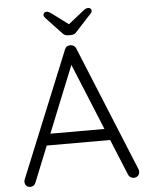

<svg xmlns="http://www.w3.org/2000/svg" viewBox="-59 -933 764 982"><g transform="rotate(-5 323.0 -442.0)"><path d="M309.8 -627 328.2 -622.5 84.5 -18.5Q81.2 -9.2 73.9 -4Q66.5 1.2 57.8 1.2Q43.5 1.2 36.5 -6.2Q29.5 -13.8 28.8 -24.5Q28 -29.8 30.2 -36.8L294.2 -682.8Q298.5 -693.8 306 -698.4Q313.5 -703 323.5 -702.5Q334 -702.5 341.6 -697.2Q349.2 -692 352.5 -682.8L615.8 -39.8Q617.8 -34.2 617.8 -27.8Q617.8 -14.2 608.9 -6.5Q600 1.2 588 1.2Q578.2 1.2 570.5 -4.1Q562.8 -9.5 559.2 -18.8ZM490.2 -202H143.2L167.5 -260.8H478ZM333 -804.8 315.2 -801.8 403.8 -872.2Q411.8 -878.8 418.5 -881.8Q425.2 -884.8 430.8 -884.8Q438 -884.8 442.8 -880.1Q447.5 -875.5 447.5 -869.5Q447.5 -865.5 445.6 -861.8Q443.8 -858 439.2 -853L362.8 -770.5Q356.5 -761.8 348.5 -758Q340.5 -754.2 329.5 -754.2H318Q307 -754.2 299.4 -758Q291.8 -761.8 284.8 -770.5L208.2 -852.2Q203.8 -857.2 201.9 -861Q200 -864.8 200 -868.8Q200 -874.8 204.9 -879.4Q209.8 -884 216.8 -884Q227 -884 243.8 -871.5Z"/></g></svg>

Font: Quicksand Variable Light
Style: Regular
Weight: 300
Designer: Andrew Paglinawan
Foundry: Andrew Paglinawan
Version: Version 3.004